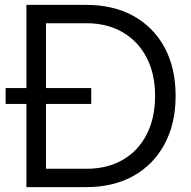

<svg xmlns="http://www.w3.org/2000/svg" viewBox="-20 -765 782 785"><path d="M88 0H333Q444 0 526 -46Q608 -92 653 -176Q698 -260 698 -373Q698 -487 653 -570.5Q608 -654 526 -699.5Q444 -745 333 -745H88V-405H3V-340H88ZM168 -75V-340H353V-405H168V-670H333Q418 -670 481 -633.5Q544 -597 579 -530.5Q614 -464 614 -373Q614 -282 579.5 -215Q545 -148 482 -111.5Q419 -75 333 -75Z"/></svg>

Font: Plus Jakarta Sans
Style: Regular
Weight: 400
Designer: Gumpita Rahayu
Foundry: Tokotype
Version: Version 2.004; ttfautohint (v1.8.3)